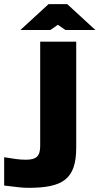

<svg xmlns="http://www.w3.org/2000/svg" viewBox="-150 -700 478 922"><path d="M-26 67C-60 67 -85 62 -130 55V191C-69 198 -46 202 -14 202C151 202 216 161 216 9V-500H43V1C43 51 24 67 -26 67ZM-52 -556H92L128 -581L164 -556H308L173 -680H83Z"/></svg>

Font: LT Wave Black
Style: Regular
Weight: 900
Designer: Daniel Lyons
Version: Version 2.5 (Glyphs App)